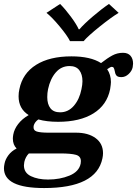

<svg xmlns="http://www.w3.org/2000/svg" viewBox="-43 -792 693 971"><path d="M192 -727 261 -772Q287 -746 315.5 -707.5Q344 -669 355 -644H359Q381 -670 426 -708.5Q471 -747 508 -772L557 -727Q519 -704 460.5 -657Q402 -610 380 -584H311Q298 -611 259 -658Q220 -705 192 -727ZM630 -470Q630 -464 628 -452Q624 -433 607.5 -417.5Q591 -402 571 -402Q552 -402 545.5 -410.5Q539 -419 537 -434Q535 -444 532 -449Q529 -454 522 -454Q516 -454 499 -442Q518 -414 518 -377Q518 -367 514 -341Q498 -261 429.5 -218.5Q361 -176 251 -176Q193 -176 151 -188Q132 -175 127 -155Q124 -133 142.5 -127Q161 -121 203 -121H342Q403 -121 440.5 -93.5Q478 -66 478 -17Q478 -5 475 9Q444 159 180 159Q-23 159 -23 59Q-23 49 -20 35Q-16 14 -0.5 -7Q15 -28 41 -41Q22 -60 22 -91Q22 -99 24 -111Q29 -139 49 -165Q69 -191 102 -210Q51 -242 51 -305Q51 -324 55 -341Q71 -421 139.5 -464Q208 -507 318 -507Q415 -507 468 -473Q500 -498 525 -511.5Q550 -525 579 -525Q604 -525 617 -510Q630 -495 630 -470ZM374 -381Q374 -416 358 -437Q342 -458 309 -458Q267 -458 239 -425.5Q211 -393 200 -341Q196 -322 196 -301Q196 -265 212 -244.5Q228 -224 261 -224Q302 -224 330.5 -257Q359 -290 369 -341Q374 -364 374 -381ZM113 -16H103Q86 1 80 27Q78 39 78 44Q78 82 113.5 99Q149 116 200 116Q260 116 308.5 96Q357 76 365 35Q366 31 366 23Q366 -2 341 -9Q316 -16 262 -16Z"/></svg>

Font: Trirong
Style: Bold Italic
Weight: 700
Italic angle: -12°
Designer: Katatrad Team
Foundry: CadsonDemak
Version: Version 1.001